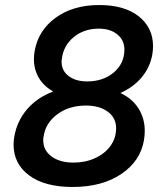

<svg xmlns="http://www.w3.org/2000/svg" viewBox="-20 -732 653 764"><path d="M34 -157Q34 -173 37 -189Q48 -251 88 -297.5Q128 -344 192 -368Q155 -388 135 -421.5Q115 -455 115 -497Q115 -513 118 -529Q132 -611 201.5 -661.5Q271 -712 375 -712Q475 -712 532 -667Q589 -622 589 -548Q589 -532 586 -515Q577 -464 544 -424.5Q511 -385 459 -362Q506 -340 531 -300.5Q556 -261 556 -211Q556 -193 553 -175Q539 -91 462.5 -39.5Q386 12 269 12Q158 12 96 -34Q34 -80 34 -157ZM152 -174Q152 -134 185 -109.5Q218 -85 273 -85Q320 -85 359 -103Q398 -121 420 -152Q442 -183 442 -222Q442 -263 409 -287.5Q376 -312 322 -312Q254 -312 207 -276.5Q160 -241 153 -186Q152 -182 152 -174ZM225 -486Q225 -451 253 -429.5Q281 -408 327 -408Q390 -408 432.5 -443.5Q475 -479 475 -535Q475 -572 447 -595Q419 -618 373 -618Q314 -618 273 -584Q232 -550 226 -497Q225 -493 225 -486Z"/></svg>

Font: Oak Sans Semibold
Style: Italic
Weight: 600
Italic angle: -9.49998°
Foundry: Erik Kennedy, Walven
Version: Version 1.000